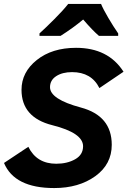

<svg xmlns="http://www.w3.org/2000/svg" viewBox="-25 -930 660 964"><path d="M247.1 14.2Q47.9 14.2 -4.9 -111.8L117.2 -192.9Q159.2 -107.9 257.3 -107.9Q312.5 -107.9 352.3 -130.4Q392.1 -152.8 392.1 -195.8Q392.1 -262.7 237.5 -301.5Q83 -340.3 83 -479Q83 -567.4 159.7 -628.7Q236.3 -689.9 356.9 -689.9Q518.6 -689.9 595.2 -569.8L474.1 -487.8Q434.1 -567.9 336.9 -567.9Q288.1 -567.9 257.1 -547.6Q226.1 -527.3 226.1 -492.2Q226.1 -431.6 381.1 -390.1Q536.1 -348.6 536.1 -203.1Q536.1 -105 453.4 -45.4Q370.6 14.2 247.1 14.2ZM568.4 -750H471.7Q440.9 -775.9 392.6 -832Q341.3 -789.1 279.3 -750H173.3V-762.2Q204.1 -790 248 -834Q292 -877.9 317.4 -910.2H482.4Q493.2 -883.8 518.6 -840.6Q543.9 -797.4 568.4 -762.2Z"/></svg>

Font: Cadman
Style: Bold Italic
Weight: 700
Italic angle: -12°
Designer: Paul James MIller
Foundry: High-Logic / Made with FontCreator
Version: Version 2.114;March 28, 2021;FontCreator 13.0.0.2683 64-bit